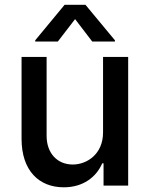

<svg xmlns="http://www.w3.org/2000/svg" viewBox="-20 -787 634 814"><path d="M416.9 -226.2C417.3 -133.5 348.4 -89.5 288.7 -89.5C223 -89.5 177.6 -137.1 177.6 -211.3V-545.5H71.4V-198.5C71.4 -63.2 145.6 7.1 250.4 7.1C332.4 7.1 388.1 -36.2 413.4 -94.5H419V0H523.4V-545.5H416.9ZM129.3 -610.8H225.1L298.3 -706L371.1 -610.8H467.3V-616.1L342.3 -766.7H253.9L129.3 -616.1Z"/></svg>

Font: Magic Ui Pro Medium
Style: Regular
Weight: 500
Designer: Stefan Endress, Andreas Faust
Version: Version 1.000;FEAKit 1.0